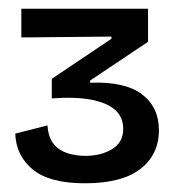

<svg xmlns="http://www.w3.org/2000/svg" viewBox="-20 -683 406 441"><path d="M175 -262Q94 -262 55.5 -293.5Q17 -325 15 -376L89 -395Q91 -367 103.5 -352Q116 -337 135.5 -331Q155 -325 176 -325Q212 -325 237.5 -340.5Q263 -356 263 -387Q263 -414 244.5 -430.5Q226 -447 189.5 -454Q153 -461 99 -457V-502L236 -594V-599L29 -597V-663H320V-587L187 -498V-493Q267 -496 306 -466.5Q345 -437 345 -384Q345 -328 302.5 -295Q260 -262 175 -262Z"/></svg>

Font: Bricolage Grotesque 96pt ExtraBold 96pt
Style: Regular
Weight: 400
Version: Version 1.001;gftools[0.9.33.dev8+g029e19f]